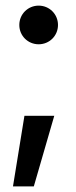

<svg xmlns="http://www.w3.org/2000/svg" viewBox="-20 -517 270 679"><path d="M66.4 -107.4 25.9 142.1H99.6L171.9 -107.4ZM116.7 -360.4C154.8 -360.4 185.1 -390.6 185.1 -428.7C185.1 -466.8 154.8 -497.1 116.7 -497.1C78.6 -497.1 48.3 -466.8 48.3 -428.7C48.3 -390.6 78.6 -360.4 116.7 -360.4Z"/></svg>

Font: Inteeer Medium
Style: Regular
Weight: 500
Designer: Rasmus Andersson
Foundry: rsms
Version: Version 4.001;Glyphs 3.4 (3402)